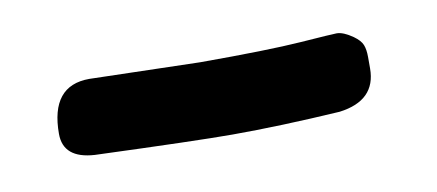

<svg xmlns="http://www.w3.org/2000/svg" viewBox="-28 -655 455 200"><g transform="rotate(-10 200.0 -555.5)"><path d="M29 -545Q29 -519 62 -517Q170 -513 207 -513Q257 -513 321 -517Q360 -522 360 -556V-568Q360 -576 358 -581Q356 -586 349 -591Q339 -598 332 -598Q328 -598 293.5 -595.5Q259 -593 187 -593L70 -596Q29 -596 29 -545Z"/></g></svg>

Font: Patrick Hand SC
Style: Regular
Weight: 400
Designer: Patrick Wagesreiter
Foundry: Patrick Wagesreiter
Version: Version 2.001; ttfautohint (v1.8.2)